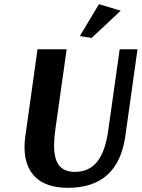

<svg xmlns="http://www.w3.org/2000/svg" viewBox="-20 -885 676 916"><path d="M305 11Q201 11 149 -39.5Q97 -90 97 -183Q97 -211 101 -236L159 -650H298L244 -267Q238 -225 238 -192Q238 -125 262.5 -95Q287 -65 338 -65Q405 -65 444 -114Q483 -163 497 -267L551 -650H636L578 -236Q543 11 305 11ZM452 -865 556 -834 417 -704 361 -713Z"/></svg>

Font: Arsenal
Style: Bold Italic
Weight: 700
Italic angle: -9°
Designer: Andrij Shevchenko
Foundry: Stairsfor.com
Version: Version 1.000